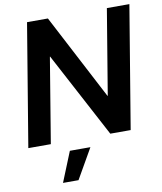

<svg xmlns="http://www.w3.org/2000/svg" viewBox="-101 -809 948 1124"><g transform="rotate(-10 373.0 -246.5)"><path d="M745.6 -727.5 625 0H503.9L235.4 -505.4H233.9L150.4 0H16.6L137.2 -727.5H261.2L525.9 -221.2H527.8L611.8 -727.5ZM181.2 235.8 253.4 57.6H375.5L273.4 235.8Z"/></g></svg>

Font: Inter Display Semi Bold
Style: Italic
Weight: 600
Italic angle: -9.39999°
Designer: Rasmus Andersson
Foundry: rsms
Version: Version 4.000;git-4fc901f